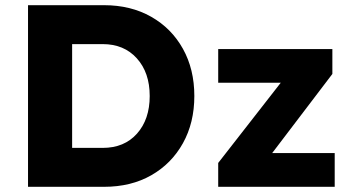

<svg xmlns="http://www.w3.org/2000/svg" viewBox="-20 -720 1361 740"><path d="M88 0V-700H381Q484 -700 562.5 -655.5Q641 -611 685 -532Q729 -453 729 -350Q729 -247 685 -168Q641 -89 563 -44.5Q485 0 381 0ZM376 -550H258V-150H376Q459 -150 508 -205Q557 -260 557 -350Q557 -440 507.5 -495Q458 -550 376 -550ZM821 0V-92L1062 -401H821V-531H1261V-435L1029 -130H1270V0Z"/></svg>

Font: Lexend
Style: Bold
Weight: 700
Designer: Bonnie Shaver-Troup, Thomas Jockin
Foundry: Lexend
Version: Version 1.007; ttfautohint (v1.8.3)